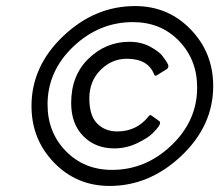

<svg xmlns="http://www.w3.org/2000/svg" viewBox="-20 -665 724 634"><path d="M684 -381Q684 -250 579 -150.5Q474 -51 342 -51Q233 -51 158.5 -128Q84 -205 84 -315Q84 -446 188.5 -545.5Q293 -645 426 -645Q535 -645 609.5 -568Q684 -491 684 -381ZM631 -376Q631 -468 571 -530Q511 -592 419 -592Q307 -592 222 -511Q137 -430 137 -320Q137 -228 197.5 -166Q258 -104 350 -104Q461 -104 546 -185Q631 -266 631 -376ZM357 -175Q295 -175 255 -215.5Q215 -256 215 -325Q215 -416 272.5 -471.5Q330 -527 407 -527Q447 -527 477.5 -510Q508 -493 518 -478Q536 -454 536 -447.5Q536 -441 531 -437L499 -417Q492 -412 489 -419Q469 -471 399 -471Q349 -471 312 -434Q275 -397 275 -340Q275 -283 301 -257Q327 -231 367 -231Q431 -231 470 -280Q475 -288 481 -283L506 -265Q517 -257 483 -224Q468 -209 432.5 -192Q397 -175 357 -175Z"/></svg>

Font: Sanchez
Style: Italic
Weight: 400
Designer: Daniel Hernández
Foundry: LatinoType
Version: Version 1.001